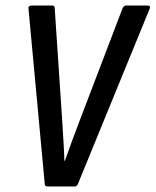

<svg xmlns="http://www.w3.org/2000/svg" viewBox="-20 -675 563 695"><path d="M152 0Q142 0 142 -9L83 -645Q82 -649 85.5 -652Q89 -655 93 -655H168Q178 -655 178 -646L205 -241Q207 -204 209.5 -167Q212 -130 213 -93H215Q228 -130 241.5 -167Q255 -204 269 -240L424 -646Q429 -655 436 -655H514Q526 -655 522 -644L262 -9Q258 0 251 0Z"/></svg>

Font: Sofia Sans Condensed SemiBold
Style: Italic
Weight: 600
Italic angle: -9°
Version: Version 4.100